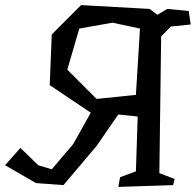

<svg xmlns="http://www.w3.org/2000/svg" viewBox="-59 -724 768 753"><path d="M21 -144 91 -76 144 -60 228 -159 297 -282 136 -390 144 -589 259 -704 528 -689 558 -666 597 -689 681 -681 689 -628 611 -620 573 -581 566 -45 626 -22 620 2 405 9 412 -29 474 -52 481 -267 405 -275 320 -152 190 2 82 -6 -39 -76ZM320 -336 474 -352 490 -612 382 -635 252 -612 205 -451Z"/></svg>

Font: Underdog
Style: Regular
Weight: 400
Designer: Sergey Steblina
Foundry: Sergey Steblina, Jovanny Lemonad
Version: Version 1.001; ttfautohint (v0.9)